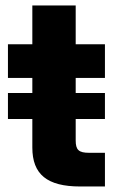

<svg xmlns="http://www.w3.org/2000/svg" viewBox="-20 -676 422 696"><path d="M97.2 -656.2V-515.6H8.8V-393.6H97.2V-338.9H8.8V-244.6H97.2V-141.1C97.2 -43.9 150.9 0 270.5 0H360.4V-122.1H303.2C265.1 -122.1 254.4 -132.8 254.4 -167V-244.6H360.4V-338.9H254.4V-393.6H360.4V-515.6H254.4V-656.2Z"/></svg>

Font: Raveo Display
Style: Bold
Weight: 700
Designer: Jakub Foglar, Rasmus Andersson (Inter)
Foundry: Jakubfoglar.com
Version: Version 1.100;Glyphs 3.2.3 (3260)